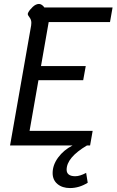

<svg xmlns="http://www.w3.org/2000/svg" viewBox="-20 -738 591 974"><path d="M227 -626 188 -403H415L402 -331H175L130 -74H450L437 0H421Q318 61 318 123Q318 139 329 147.5Q340 156 362 156Q385 156 417 139L425 189Q382 216 335 216Q296 216 271.5 195.5Q247 175 247 140Q247 99 275 61Q303 23 348 0H31L138 -609Q139 -614 139 -622Q139 -638 130 -649.5Q121 -661 121 -666Q121 -671 123 -674Q130 -688 146 -703Q162 -718 178 -718Q185 -718 192.5 -713Q200 -708 205 -700H551L538 -626Z"/></svg>

Font: Niramit
Style: Italic
Weight: 400
Italic angle: -10°
Version: Version 1.000; ttfautohint (v1.6)